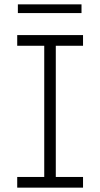

<svg xmlns="http://www.w3.org/2000/svg" viewBox="-20 -861 458 881"><path d="M59 0V-49H183V-651H59V-700H361V-651H236V-49H361V0ZM62 -801V-841H354V-801Z"/></svg>

Font: Readex Pro ExtraLight
Style: Regular
Weight: 200
Designer: Bonnie Shaver-Troup, Thomas Jockin
Foundry: Lexend
Version: Version 1.203; ttfautohint (v1.8.3)